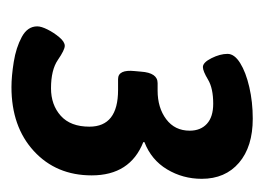

<svg xmlns="http://www.w3.org/2000/svg" viewBox="-83 -722 461 335"><g transform="rotate(90 147.5 -554.5)"><path d="M132 -344Q113 -344 88 -348Q63 -352 44.5 -362Q26 -372 26 -389Q26 -396 31.5 -407Q37 -418 45 -427.5Q53 -437 60 -437Q67 -437 84.5 -425Q102 -413 134 -413Q163 -413 182 -430Q201 -447 201 -480Q201 -530 137 -530H118Q101 -530 104 -559L105 -570Q107 -599 125 -599H138Q168 -599 188 -614Q208 -629 208 -655Q208 -674 196 -685Q184 -696 161 -696Q134 -696 119 -687Q104 -678 97 -678Q89 -678 81.5 -693Q74 -708 74 -721Q74 -733 90 -743Q106 -753 132 -759Q158 -765 187 -765Q236 -765 264 -741Q292 -717 292 -676Q292 -643 275.5 -615.5Q259 -588 228 -576V-574Q286 -551 286 -484Q286 -422 243.5 -383Q201 -344 132 -344Z"/></g></svg>

Font: Asap Semi Condensed Semi Condensed Regular
Style: Bold Italic
Weight: 700
Width: 4
Italic angle: -6°
Designer: Pablo Cosgaya
Foundry: Omnibus-Type
Version: Version 3.001; ttfautohint (v1.8.4.7-5d5b)